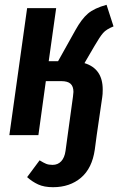

<svg xmlns="http://www.w3.org/2000/svg" viewBox="-20 -563 498 800"><path d="M374 -372 332 -300Q408 -277 408 -190Q408 -169 406 -158L383 0L375 60Q364 138 317.5 177.5Q271 217 201 217Q164 217 139 205.5Q114 194 93 175L145 105Q161 115 172 119.5Q183 124 199 124Q221 124 235 109Q249 94 253 66L262 0L284 -160Q286 -174 286 -180Q286 -203 274 -214Q262 -225 235 -225H171L140 0H19L93 -529H214L183 -308H222L294 -437Q320 -484 346.5 -506.5Q373 -529 424 -543L453 -453Q423 -441 409.5 -425.5Q396 -410 374 -372Z"/></svg>

Font: Fira Sans Extra Condensed Medium
Style: Italic
Weight: 500
Width: 3
Italic angle: -8°
Designer: Carrois Corporate & Edenspiekermann AG
Foundry: Carrois Corporate GbR & Edenspiekermann AG
Version: Version 4.203